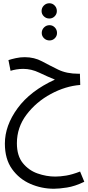

<svg xmlns="http://www.w3.org/2000/svg" viewBox="-20 -768 539 1182"><path d="M330 -700Q330 -720 316.5 -734Q303 -748 284 -748Q264 -748 250 -734Q236 -720 236 -700Q236 -681 250 -667.5Q264 -654 284 -654Q303 -654 316.5 -667.5Q330 -681 330 -700ZM331 -565Q331 -585 317.5 -599Q304 -613 285 -613Q265 -613 251 -599Q237 -585 237 -565Q237 -546 251 -532.5Q265 -519 285 -519Q304 -519 317.5 -532.5Q331 -546 331 -565ZM312 394Q343 394 392 386.5Q441 379 499 351L473 288Q424 307 387 313Q350 319 320 319Q266 319 211.5 300Q157 281 120.5 236Q84 191 84 114Q84 16 143.5 -62.5Q203 -141 293 -189.5Q383 -238 474 -245L472 -314H463Q390 -314 338 -339.5Q286 -365 238.5 -390.5Q191 -416 132 -416Q104 -416 77 -410Q50 -404 32 -398L45 -332Q60 -337 80.5 -340.5Q101 -344 123 -344Q173 -344 222 -320.5Q271 -297 318 -278Q167 -209 88.5 -102Q10 5 10 116Q10 211 54 272.5Q98 334 167 364Q236 394 312 394Z"/></svg>

Font: Noto Sans Arabic Condensed
Style: Regular
Weight: 400
Width: 3
Designer: Nadine Chahine
Foundry: Monotype Imaging Inc.
Version: 1.001